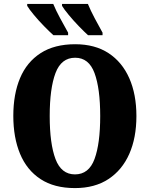

<svg xmlns="http://www.w3.org/2000/svg" viewBox="-20 -951 765 981"><path d="M363 10Q257 10 187 -36Q117 -82 82.5 -165Q48 -248 48 -359Q48 -470 82.5 -552Q117 -634 187.5 -679.5Q258 -725 364 -725Q465 -725 534.5 -679.5Q604 -634 640.5 -551.5Q677 -469 677 -358Q677 -247 640.5 -164.5Q604 -82 534 -36Q464 10 363 10ZM363 -60Q434 -60 463 -138.5Q492 -217 492 -358Q492 -499 463 -577.5Q434 -656 364 -656Q293 -656 263.5 -577.5Q234 -499 234 -358Q234 -217 263.5 -138.5Q293 -60 363 -60ZM430 -771Q410 -789 382.5 -817.5Q355 -846 331 -875Q307 -904 297 -921V-931H429Q443 -897 464 -857.5Q485 -818 504 -784V-771ZM253 -771Q233 -789 205 -817.5Q177 -846 153 -875Q129 -904 119 -921V-931H252Q266 -897 287.5 -857.5Q309 -818 328 -784V-771Z"/></svg>

Font: Noto Serif Condensed Black
Style: Regular
Weight: 900
Width: 3
Designer: Monotype Design Team
Foundry: Monotype Imaging Inc.
Version: Version 2.015; ttfautohint (v1.8.4.7-5d5b)